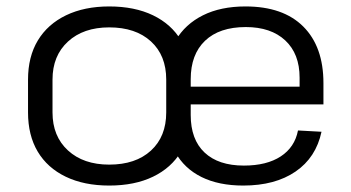

<svg xmlns="http://www.w3.org/2000/svg" viewBox="-20 -568 1091 596"><path d="M319 8Q241 8 184 -19.5Q127 -47 97 -97.5Q67 -148 67 -219V-321Q67 -392 97.5 -442.5Q128 -493 185 -520.5Q242 -548 319 -548Q398 -548 455 -520.5Q512 -493 542 -442.5Q572 -392 572 -321V-219Q572 -148 542 -97.5Q512 -47 455 -19.5Q398 8 319 8ZM319 -57Q401 -57 448.5 -100.5Q496 -144 496 -219V-321Q496 -396 448.5 -439.5Q401 -483 319 -483Q239 -483 191 -439Q143 -395 143 -321V-219Q143 -145 191 -101Q239 -57 319 -57ZM735 8Q659 8 605.5 -18.5Q552 -45 524 -95.5Q496 -146 496 -218V-322Q496 -393 525.5 -443Q555 -493 610 -520.5Q665 -548 742 -548Q859 -548 921.5 -485.5Q984 -423 984 -310V-244H557V-299H923L910 -277V-327Q910 -401 865.5 -442.5Q821 -484 743 -484Q661 -484 616.5 -441.5Q572 -399 572 -322V-211Q572 -135 615 -94.5Q658 -54 737 -54Q808 -54 851.5 -82.5Q895 -111 905 -163L978 -159Q961 -79 897.5 -35.5Q834 8 735 8Z"/></svg>

Font: Pathway Extreme 8pt Thin Light
Style: Regular
Weight: 300
Version: Version 1.001;gftools[0.9.26]